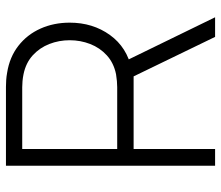

<svg xmlns="http://www.w3.org/2000/svg" viewBox="-70 -690 760 661"><g transform="rotate(-90 310.5 -360.0)"><path d="M70 0V-720H341.5Q352 -720 364.2 -719.2Q376.5 -718.5 390 -716Q444 -707.5 482.8 -677.2Q521.5 -647 542 -601.2Q562.5 -555.5 562.5 -500.5Q562.5 -421 520 -362Q477.5 -303 401.5 -287L385 -280.5H127.5V0ZM513.5 0 371.5 -293 425 -320 581 0ZM127.5 -337H340.5Q349.5 -337 361.2 -338Q373 -339 385 -341Q424 -349 450 -372.8Q476 -396.5 489 -430Q502 -463.5 502 -500.5Q502 -537.5 489 -570.8Q476 -604 450 -627.8Q424 -651.5 385 -659.5Q373 -662 361.2 -663Q349.5 -664 340.5 -664H127.5Z"/></g></svg>

Font: Manrope ExtraLight Light
Style: Regular
Weight: 300
Version: Version 4.504